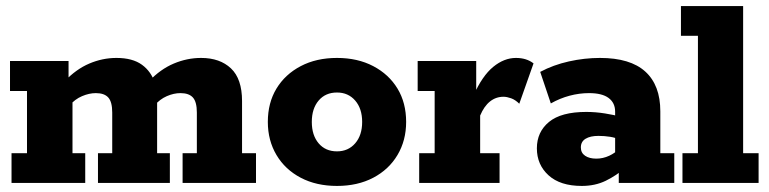

<svg xmlns="http://www.w3.org/2000/svg" viewBox="-20 -603 2534 633"><path d="M18 0V-98H69V-303H13V-402H206V-337L193 -335Q231 -375 274.5 -393.5Q318 -412 364 -412Q417 -412 448 -389.5Q479 -367 491 -328L471 -335Q509 -375 553 -393.5Q597 -412 643 -412Q705 -412 741.5 -377.5Q778 -343 778 -270V-98H824V0H582V-98H629V-232Q629 -267 616 -281.5Q603 -296 575 -296Q553 -296 530 -286Q507 -276 489 -255L493 -314Q496 -303 497 -290Q498 -277 498 -270V-98H540V0H303V-98H350V-232Q350 -267 337 -281.5Q324 -296 296 -296Q274 -296 250.5 -286Q227 -276 209 -255L219 -289V-98H261V0Z M1091 10Q1023 10 971.5 -17Q920 -44 891.5 -92Q863 -140 863 -201Q863 -264 891.5 -311Q920 -358 971.5 -385Q1023 -412 1091 -412Q1159 -412 1210.5 -385Q1262 -358 1290.5 -311Q1319 -264 1319 -201Q1319 -140 1290.5 -92Q1262 -44 1210.5 -17Q1159 10 1091 10ZM1091 -104Q1128 -104 1151 -130.5Q1174 -157 1174 -201Q1174 -245 1151 -271.5Q1128 -298 1091 -298Q1053 -298 1030.5 -271.5Q1008 -245 1008 -201Q1008 -157 1030.5 -130.5Q1053 -104 1091 -104Z M1362 0V-98H1413V-303H1357V-402H1550V-274L1541 -288Q1570 -353 1606 -382.5Q1642 -412 1681 -412Q1716 -412 1739 -394L1692 -261Q1679 -274 1665 -279Q1651 -284 1640 -284Q1615 -284 1595.5 -268.5Q1576 -253 1563 -222V-98H1627V0Z M1898 10Q1827 10 1788.5 -25Q1750 -60 1750 -114Q1750 -168 1790 -201Q1830 -234 1913 -234Q1943 -234 1974.5 -229Q2006 -224 2026 -218L2008 -205V-235Q2008 -264 1986.5 -280Q1965 -296 1922 -296Q1890 -296 1858 -287.5Q1826 -279 1796 -262L1761 -366Q1804 -389 1855.5 -400.5Q1907 -412 1958 -412Q2058 -412 2107.5 -367Q2157 -322 2157 -236V-98H2203V0H2020V-67L2043 -51Q2012 -24 1977 -7Q1942 10 1898 10ZM1946 -80Q1968 -80 1988.5 -89.5Q2009 -99 2021 -113L2008 -78V-170L2025 -142Q2010 -149 1991.5 -152Q1973 -155 1953 -155Q1926 -155 1910.5 -145.5Q1895 -136 1895 -117Q1895 -99 1909 -89.5Q1923 -80 1946 -80Z M2230 0V-98H2281V-485H2225V-583H2430V-98H2481V0Z"/></svg>

Font: Rokkitt ExtraBold
Style: Regular
Weight: 800
Version: Version 3.103